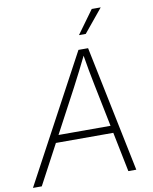

<svg xmlns="http://www.w3.org/2000/svg" viewBox="-119 -1017 868 1091"><g transform="rotate(-10 315.0 -471.5)"><path d="M-18.6 0 372.1 -727.5H427.7L577.6 0H531.7L426.3 -520Q418.5 -558.1 409.9 -604.5Q401.4 -650.9 392.1 -708H404.3Q377 -652.3 353.5 -606Q330.1 -559.6 309.1 -520L32.2 0ZM135.7 -229 142.6 -271H506.8L499.5 -229ZM389.6 -809.6 486.8 -943.4H538.6L428.7 -809.6Z"/></g></svg>

Font: Inter 17pt ExtraLight
Style: Italic
Weight: 250
Italic angle: -9.3988°
Version: Version 4.001;git-66647c0bb